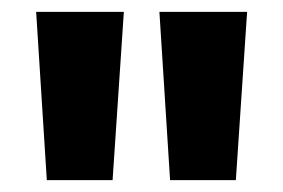

<svg xmlns="http://www.w3.org/2000/svg" viewBox="-20 -715 477 324"><path d="M59 -411 41 -695H189L170 -411ZM267 -411 249 -695H397L378 -411Z"/></svg>

Font: Fira Sans Condensed ExtraBold
Style: Regular
Weight: 800
Width: 3
Designer: Carrois Corporate & Edenspiekermann AG
Foundry: Carrois Corporate GbR & Edenspiekermann AG
Version: Version 4.203